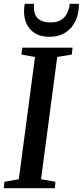

<svg xmlns="http://www.w3.org/2000/svg" viewBox="-25 -995 437 1015"><path d="M-5 0 -1.5 -34 74.5 -47.5 160 -694 88 -706.5 93 -743H358.5L354.5 -706.5L277.5 -694L192 -47.5L268 -34L265 0ZM236.5 -800.5Q197.5 -800.5 171.2 -813.2Q145 -826 129.2 -846.8Q113.5 -867.5 107.2 -892.8Q101 -918 102.5 -943Q102.5 -952.5 103.5 -960.2Q104.5 -968 106 -975H155Q152 -945 159.2 -923Q166.5 -901 186.8 -888.8Q207 -876.5 242.5 -876.5Q279.5 -876.5 300.8 -891.5Q322 -906.5 331.8 -929.2Q341.5 -952 343.5 -975H392Q393 -926 375.2 -886.5Q357.5 -847 322.5 -823.8Q287.5 -800.5 236.5 -800.5Z"/></svg>

Font: Merriweather 60pt Medium
Style: Italic
Weight: 500
Italic angle: -7.8°
Version: Version 2.101